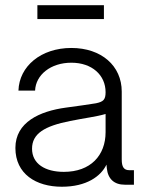

<svg xmlns="http://www.w3.org/2000/svg" viewBox="-20 -709 556 737"><path d="M217.3 7.8C312 7.8 367.2 -32.2 388.7 -77.1L390.1 -62.5C394.5 -21.5 418.9 0 459 0H494.1V-55.7H476.6C455.6 -55.7 447.3 -67.9 447.3 -97.2V-357.4C447.3 -456.5 369.1 -524.9 253.9 -524.9C137.2 -524.9 53.7 -454.6 50.8 -361.3H114.7C117.2 -421.9 174.8 -468.3 253.9 -468.3C333 -468.3 385.3 -420.9 385.3 -355C385.3 -326.2 376.5 -318.4 348.1 -312.5C316.9 -307.6 280.8 -302.2 232.9 -295.9C131.8 -282.2 39.1 -239.7 39.1 -141.1C39.1 -41 118.7 7.8 217.3 7.8ZM225.1 -49.3C153.3 -49.3 103 -80.1 103 -138.2C103 -195.8 150.4 -225.1 249.5 -244.6C307.1 -256.3 348.6 -260.7 385.3 -271.5V-201.7C385.3 -112.3 327.6 -49.3 225.1 -49.3ZM378.9 -689H123.5V-635.7H378.9Z"/></svg>

Font: Raveo Display Display Light
Style: Regular
Weight: 300
Designer: Jakub Foglar, Rasmus Andersson (Inter)
Foundry: Jakubfoglar.com
Version: Version 1.100;Glyphs 3.2.3 (3260)